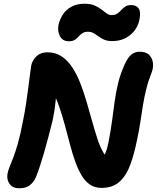

<svg xmlns="http://www.w3.org/2000/svg" viewBox="-20 -990 839 1028"><path d="M83 18Q48 18 31.5 -5Q15 -28 20 -59Q24 -79 32 -98.5Q40 -118 51 -146Q62 -174 75.5 -221Q89 -268 103 -342Q112 -385 119 -431.5Q126 -478 131.5 -520.5Q137 -563 141 -594.5Q145 -626 147 -638Q153 -668 175.5 -689Q198 -710 234 -710Q277 -710 309.5 -688.5Q342 -667 366.5 -630Q391 -593 409.5 -545.5Q428 -498 443 -447Q458 -396 472 -345.5Q486 -295 500 -251.5Q514 -208 531.5 -176.5Q549 -145 571 -132L479 -94Q494 -103 509 -117.5Q524 -132 538.5 -158.5Q553 -185 561 -229Q573 -290 580 -343.5Q587 -397 594 -447.5Q601 -498 613 -547Q625 -596 648 -646Q664 -682 683 -697.5Q702 -713 727 -713Q763 -713 780 -694.5Q797 -676 799 -651Q801 -626 793 -605Q774 -557 763.5 -514.5Q753 -472 746 -430.5Q739 -389 732.5 -343.5Q726 -298 714 -242Q699 -167 678 -109Q657 -51 620.5 -17.5Q584 16 524 16Q487 16 461 -2Q435 -20 416 -52.5Q397 -85 382 -127Q367 -169 354.5 -217.5Q342 -266 328 -317.5Q314 -369 297 -419Q280 -469 255 -513L283 -519Q281 -479 278 -449.5Q275 -420 271 -395Q267 -370 261 -342Q238 -250 216.5 -174.5Q195 -99 173 -43Q161 -15 140 1.5Q119 18 83 18ZM349 -769Q316 -769 301.5 -795.5Q287 -822 293 -856Q299 -884 315.5 -910.5Q332 -937 361.5 -953.5Q391 -970 433 -970Q465 -970 486.5 -960.5Q508 -951 523 -939.5Q538 -928 550.5 -918.5Q563 -909 578 -909Q593 -909 603 -914.5Q613 -920 621 -928Q629 -936 637 -944Q645 -952 655.5 -957.5Q666 -963 681 -963Q710 -963 722.5 -944.5Q735 -926 727 -887Q717 -835 677 -802.5Q637 -770 581 -770Q555 -770 538 -777.5Q521 -785 507.5 -795Q494 -805 481 -812.5Q468 -820 451 -820Q433 -820 421.5 -812.5Q410 -805 401.5 -795Q393 -785 381 -777Q369 -769 349 -769Z"/></svg>

Font: Shantell Sans Light
Style: Bold Italic
Weight: 700
Italic angle: -11°
Version: Version 1.011;[c5ecc13dd]